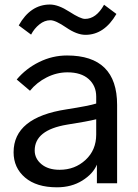

<svg xmlns="http://www.w3.org/2000/svg" viewBox="-20 -797 598 835"><path d="M130.9 -142.6Q130.9 -107.4 160.2 -83Q189.5 -58.6 239.3 -58.6Q305.7 -58.6 352.1 -101.6Q398.4 -144.5 398.4 -211.9V-278.3Q359.4 -268.6 271.5 -254.9Q130.9 -231.4 130.9 -142.6ZM39.1 -134.8Q39.1 -286.1 268.6 -321.3Q368.2 -336.9 398.4 -346.7V-377Q398.4 -423.8 365.7 -453.1Q333 -482.4 273.4 -482.4Q226.6 -482.4 183.1 -460.4Q139.6 -438.5 110.4 -402.3L52.7 -451.2Q92.8 -499 150.4 -527.3Q208 -555.7 271.5 -555.7Q489.3 -555.7 489.3 -340.8V0H401.4V-81.1Q384.8 -41 337.9 -11.7Q291 17.6 227.5 17.6Q138.7 17.6 88.9 -24.9Q39.1 -67.4 39.1 -134.8ZM61.5 -686.5Q112.3 -777.3 197.3 -777.3Q233.4 -777.3 281.7 -746.1Q330.1 -714.8 349.6 -714.8Q398.4 -714.8 432.6 -776.4L486.3 -736.3Q433.6 -645.5 351.6 -645.5Q314.5 -645.5 268.1 -677.2Q221.7 -709 199.2 -709Q173.8 -709 151.4 -690.9Q128.9 -672.9 115.2 -646.5Z"/></svg>

Font: Gothic A1 Medium
Style: Regular
Weight: 500
Designer: HanYang I&C Co.,Ltd.
Foundry: HanYang I&C Co.,Ltd.
Version: Version 2.50